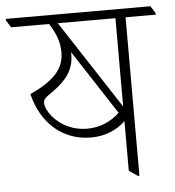

<svg xmlns="http://www.w3.org/2000/svg" viewBox="-74 -667 655 717"><g transform="rotate(-5 253.5 -308.5)"><path d="M253 -153C305 -153 350 -172 382 -203V-17L414 5H420V-589H533V-595L516 -622H-26V-616L-9 -589H133C156 -554 170 -520 170 -480C170 -415 128 -375 41 -334C68 -223 147 -153 253 -153ZM166 -589H382V-258ZM114 -244C98 -263 89 -282 89 -297C89 -308 95 -315 106 -323C167 -364 206 -402 206 -468C206 -471 206 -474 206 -477L363 -236C329 -204 288 -187 241 -187C191 -187 145 -208 114 -244Z"/></g></svg>

Font: Noto Serif Devanagari SemiCondensed ExtraLight
Style: Regular
Weight: 200
Width: 4
Designer: Universal Thirst, Indian Type Foundry and the Monotype Design Team
Foundry: Monotype Imaging Inc.
Version: Version 2.004